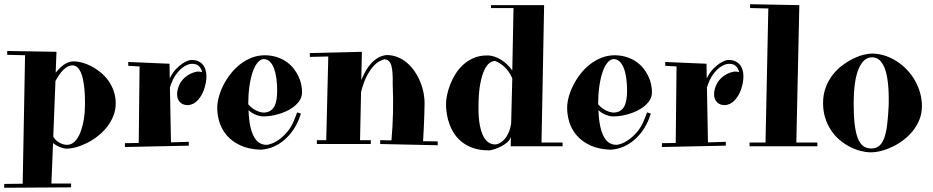

<svg xmlns="http://www.w3.org/2000/svg" viewBox="-35 -679 4391 904"><path d="M-15.1 187 71.8 186 83 -418.9 -1 -420.9V-439L231 -435.1L227.1 -336.9Q234.4 -345.7 243.4 -355.2Q252.4 -364.7 263.2 -372.6Q273.9 -380.4 286.1 -385.3Q298.3 -390.1 312 -390.1Q330.1 -390.1 351.8 -384.3Q373.5 -378.4 395.5 -366.9Q417.5 -355.5 438.2 -338.6Q459 -321.8 474.9 -299.8Q490.7 -277.8 500.2 -250.7Q509.8 -223.6 509.8 -191.9Q509.8 -160.2 498.3 -132.1Q486.8 -104 468 -80.3Q449.2 -56.6 425 -37.8Q400.9 -19 374.8 -5.9Q348.6 7.3 323 14.2Q297.4 21 275.9 21Q272.9 20.5 266.4 19.3Q259.8 18.1 251.2 15.1Q242.7 12.2 233.2 7.1Q223.6 2 214.8 -5.9L207 185.1H299.8V203.1L-15.1 205.1ZM279.8 2.9Q296.9 2.9 309.8 -6.8Q322.8 -16.6 332.3 -32.5Q341.8 -48.3 348.1 -68.6Q354.5 -88.9 358.4 -110.1Q362.3 -131.3 363.8 -151.6Q365.2 -171.9 365.2 -188Q365.2 -203.6 364.7 -223.4Q364.3 -243.2 362.1 -263.4Q359.9 -283.7 356.2 -303.2Q352.5 -322.8 345.9 -337.6Q339.4 -352.5 329.6 -361.8Q319.8 -371.1 306.2 -371.1Q293.5 -371.1 281.7 -364.3Q270 -357.4 260 -346.9Q250 -336.4 241.5 -323.2Q232.9 -310.1 226.1 -297.9L215.8 -35.2Q223.1 -22.9 232.4 -15.6Q241.7 -8.3 250.2 -4.4Q258.8 -0.5 265.9 1Q272.9 2.4 276.9 2.9Z M764.2 -310.1Q778.8 -338.9 795.4 -355.5Q812 -372.1 826.2 -381.3Q842.3 -391.6 858.9 -396Q879.4 -397.9 894.3 -392.3Q909.2 -386.7 918.7 -376Q928.2 -365.2 932.6 -350.6Q937 -335.9 937 -319.8Q937 -304.2 933.8 -288.1Q930.7 -272 925.5 -257.3Q920.4 -242.7 913.3 -230.5Q906.2 -218.3 898.9 -210.9H899.9Q885.7 -195.8 873 -189.9Q860.4 -184.1 848.1 -184.1Q826.2 -184.1 812.5 -197.8Q798.8 -211.4 798.8 -234.9Q798.8 -252.9 807.1 -274.4Q815.4 -295.9 835 -314Q847.7 -324.7 861.3 -331.5Q873 -337.4 887.7 -340.8Q902.3 -344.2 917 -338.9Q913.1 -357.4 899.9 -369.1Q886.7 -380.9 860.8 -377.9Q842.3 -374 824.7 -360.8Q809.6 -349.6 793.2 -327.4Q776.9 -305.2 765.1 -267.1L770 -8.8L854 -11.2V6.8L553.2 13.2V-4.9L618.2 -5.9L622.1 -366.2L568.8 -369.1V-387.2L763.2 -378.9Z M1387.2 -245.1Q1387.2 -219.2 1370.6 -198.5Q1354 -177.7 1327.9 -163.1Q1301.8 -148.4 1269.8 -139.9Q1237.8 -131.3 1207 -130.9Q1205.1 -130.9 1198.2 -131.3Q1191.4 -131.8 1181.6 -134.5Q1171.9 -137.2 1159.7 -143.1Q1147.5 -148.9 1135.3 -160.2Q1136.7 -116.7 1143.3 -85.7Q1149.9 -54.7 1160.9 -34.9Q1171.9 -15.1 1186.8 -6.1Q1201.7 2.9 1219.2 2.9Q1229.5 2.9 1246.8 -3.9Q1264.2 -10.7 1283 -24.9Q1301.8 -39.1 1319.8 -61Q1337.9 -83 1350.1 -113.8L1364.3 -149.9L1381.8 -144L1374 -122.1Q1363.3 -93.3 1345.7 -67.4Q1328.1 -41.5 1304.9 -21.2Q1281.7 -1 1253.4 11.5Q1225.1 23.9 1192.9 25.9Q1136.7 23.9 1097.7 5.9Q1058.6 -12.2 1034.2 -40Q1009.8 -67.9 998.8 -102.1Q987.8 -136.2 987.8 -170.9Q987.8 -193.8 994.9 -220.9Q1002 -248 1015.6 -275.6Q1029.3 -303.2 1049.1 -329.1Q1068.8 -355 1094 -375Q1119.1 -395 1149.2 -407Q1179.2 -418.9 1213.9 -418.9Q1245.6 -418 1270.8 -409.4Q1295.9 -400.9 1315.2 -387Q1334.5 -373 1348.1 -355.5Q1361.8 -337.9 1370.6 -319.1Q1379.4 -300.3 1383.3 -281Q1387.2 -261.7 1387.2 -245.1ZM1206.1 -400.9Q1190.4 -399.9 1177 -383.3Q1163.6 -366.7 1154.1 -338.1Q1144.5 -309.6 1139.2 -271Q1133.8 -232.4 1133.8 -188Q1146 -173.8 1158.2 -166Q1170.4 -158.2 1180.7 -154.5Q1190.9 -150.9 1197.8 -149.9Q1204.6 -148.9 1206.1 -148.9Q1225.1 -149.4 1237.5 -157.2Q1250 -165 1257.1 -178.7Q1264.2 -192.4 1267.1 -211.4Q1270 -230.5 1270 -253.9Q1270 -283.2 1266.4 -309.8Q1262.7 -336.4 1255.1 -356.7Q1247.6 -377 1235.4 -388.9Q1223.1 -400.9 1206.1 -400.9Z M1423.8 -429.2 1668.9 -435.1 1666 -301.8Q1674.8 -323.7 1686.3 -344Q1697.8 -364.3 1712.4 -380.4Q1727.1 -396.5 1745.1 -407Q1763.2 -417.5 1785.2 -419.9Q1813 -419.9 1837.4 -409.9Q1861.8 -399.9 1882.1 -382.6Q1902.3 -365.2 1918 -341.8Q1933.6 -318.4 1944.3 -292Q1955.1 -265.6 1960 -238Q1964.8 -210.4 1963.9 -184.1Q1963.4 -156.7 1962.4 -127.9Q1961.4 -103 1960.2 -73Q1959 -43 1957 -14.2L2025.9 -13.2V4.9L1754.9 -1V-19L1808.1 -18.1Q1819.8 -148.4 1814 -282.2Q1815.4 -343.3 1807.4 -371.1Q1799.3 -398.9 1773.9 -399.9Q1765.6 -397.5 1752 -390.6Q1738.3 -383.8 1722.9 -366.9Q1707.5 -350.1 1692.1 -321Q1676.8 -292 1665 -246.1L1660.2 -19H1710.9V-1H1457V-19H1501L1510.7 -413.1L1423.8 -411.1Z M2370.6 -35.2Q2368.7 -25.4 2361.1 -16.8Q2353.5 -8.3 2342.8 -0.7Q2332 6.8 2319.6 12.7Q2307.1 18.6 2295.7 22.5Q2284.2 26.4 2275.6 28.1Q2267.1 29.8 2263.7 28.8Q2225.6 28.8 2196 19Q2166.5 9.3 2144.3 -7.1Q2122.1 -23.4 2106.9 -45.2Q2091.8 -66.9 2082.5 -91.1Q2073.2 -115.2 2069.1 -140.6Q2064.9 -166 2064.9 -189Q2064.9 -205.1 2069.3 -228.5Q2073.7 -252 2083.3 -277.3Q2092.8 -302.7 2107.9 -327.9Q2123 -353 2144.5 -373Q2166 -393.1 2194.3 -405.5Q2222.7 -418 2258.8 -418Q2276.4 -418 2293.2 -412.4Q2310.1 -406.7 2325.2 -397.2Q2340.3 -387.7 2353.5 -374.8Q2366.7 -361.8 2377 -347.2L2382.8 -641.1H2276.9V-654.8H2526.9L2514.6 -7.8H2613.8V9.8H2369.6ZM2294.9 1Q2306.2 1 2318.1 -5.4Q2330.1 -11.7 2340.8 -23.9Q2351.6 -36.1 2359.6 -54.4Q2367.7 -72.8 2371.6 -96.2L2377 -310.1Q2369.1 -328.6 2359.1 -342.3Q2349.1 -356 2338.4 -365.7Q2327.6 -375.5 2316.7 -381.8Q2305.7 -388.2 2295.9 -392.1Q2284.7 -392.1 2271 -383.1Q2257.3 -374 2245.6 -349.6Q2233.9 -325.2 2225.8 -282.2Q2217.8 -239.3 2217.8 -170.9Q2217.8 -121.6 2224.4 -88.4Q2231 -55.2 2241.9 -35.4Q2252.9 -15.6 2266.8 -7.3Q2280.8 1 2294.9 1Z M3034.7 -245.1Q3034.7 -219.2 3018.1 -198.5Q3001.5 -177.7 2975.3 -163.1Q2949.2 -148.4 2917.2 -139.9Q2885.3 -131.3 2854.5 -130.9Q2852.5 -130.9 2845.7 -131.3Q2838.9 -131.8 2829.1 -134.5Q2819.3 -137.2 2807.1 -143.1Q2794.9 -148.9 2782.7 -160.2Q2784.2 -116.7 2790.8 -85.7Q2797.4 -54.7 2808.3 -34.9Q2819.3 -15.1 2834.2 -6.1Q2849.1 2.9 2866.7 2.9Q2877 2.9 2894.3 -3.9Q2911.6 -10.7 2930.4 -24.9Q2949.2 -39.1 2967.3 -61Q2985.4 -83 2997.6 -113.8L3011.7 -149.9L3029.3 -144L3021.5 -122.1Q3010.7 -93.3 2993.2 -67.4Q2975.6 -41.5 2952.4 -21.2Q2929.2 -1 2900.9 11.5Q2872.6 23.9 2840.3 25.9Q2784.2 23.9 2745.1 5.9Q2706.1 -12.2 2681.6 -40Q2657.2 -67.9 2646.2 -102.1Q2635.3 -136.2 2635.3 -170.9Q2635.3 -193.8 2642.3 -220.9Q2649.4 -248 2663.1 -275.6Q2676.8 -303.2 2696.5 -329.1Q2716.3 -355 2741.5 -375Q2766.6 -395 2796.6 -407Q2826.7 -418.9 2861.3 -418.9Q2893.1 -418 2918.2 -409.4Q2943.4 -400.9 2962.6 -387Q2981.9 -373 2995.6 -355.5Q3009.3 -337.9 3018.1 -319.1Q3026.9 -300.3 3030.8 -281Q3034.7 -261.7 3034.7 -245.1ZM2853.5 -400.9Q2837.9 -399.9 2824.5 -383.3Q2811 -366.7 2801.5 -338.1Q2792 -309.6 2786.6 -271Q2781.2 -232.4 2781.2 -188Q2793.5 -173.8 2805.7 -166Q2817.9 -158.2 2828.1 -154.5Q2838.4 -150.9 2845.2 -149.9Q2852.1 -148.9 2853.5 -148.9Q2872.6 -149.4 2885 -157.2Q2897.5 -165 2904.5 -178.7Q2911.6 -192.4 2914.6 -211.4Q2917.5 -230.5 2917.5 -253.9Q2917.5 -283.2 2913.8 -309.8Q2910.2 -336.4 2902.6 -356.7Q2895 -377 2882.8 -388.9Q2870.6 -400.9 2853.5 -400.9Z M3292.5 -310.1Q3307.1 -338.9 3323.7 -355.5Q3340.3 -372.1 3354.5 -381.3Q3370.6 -391.6 3387.2 -396Q3407.7 -397.9 3422.6 -392.3Q3437.5 -386.7 3447 -376Q3456.5 -365.2 3460.9 -350.6Q3465.3 -335.9 3465.3 -319.8Q3465.3 -304.2 3462.2 -288.1Q3459 -272 3453.9 -257.3Q3448.7 -242.7 3441.7 -230.5Q3434.6 -218.3 3427.2 -210.9H3428.2Q3414.1 -195.8 3401.4 -189.9Q3388.7 -184.1 3376.5 -184.1Q3354.5 -184.1 3340.8 -197.8Q3327.1 -211.4 3327.1 -234.9Q3327.1 -252.9 3335.4 -274.4Q3343.8 -295.9 3363.3 -314Q3376 -324.7 3389.6 -331.5Q3401.4 -337.4 3416 -340.8Q3430.7 -344.2 3445.3 -338.9Q3441.4 -357.4 3428.2 -369.1Q3415 -380.9 3389.2 -377.9Q3370.6 -374 3353 -360.8Q3337.9 -349.6 3321.5 -327.4Q3305.2 -305.2 3293.5 -267.1L3298.3 -8.8L3382.3 -11.2V6.8L3081.5 13.2V-4.9L3146.5 -5.9L3150.4 -366.2L3097.2 -369.1V-387.2L3291.5 -378.9Z M3494.1 -7.8H3569.3L3582.5 -639.2L3496.6 -641.1V-659.2L3728.5 -654.8L3714.4 -7.8H3813.5V9.8H3494.1Z M4305.7 -179.2Q4305.7 -145.5 4294.2 -116.5Q4282.7 -87.4 4263.4 -63.2Q4244.1 -39.1 4219.5 -20.3Q4194.8 -1.5 4168.2 11.5Q4141.6 24.4 4115.2 31.2Q4088.9 38.1 4066.4 38.1H4061.5Q4039.1 37.6 4013.9 30.8Q3988.8 23.9 3964.1 11Q3939.5 -2 3917.2 -21Q3895 -40 3877.9 -65.7Q3860.8 -91.3 3850.6 -123.3Q3840.3 -155.3 3840.3 -193.8Q3840.3 -233.4 3852.5 -266.4Q3864.7 -299.3 3884.5 -325.2Q3904.3 -351.1 3929.4 -370.1Q3954.6 -389.2 3980.2 -401.9Q4005.9 -414.6 4029.5 -420.7Q4053.2 -426.8 4070.8 -426.8H4074.7Q4104.5 -425.8 4133.3 -416.3Q4162.1 -406.7 4187.7 -390.1Q4213.4 -373.5 4235.1 -350.8Q4256.8 -328.1 4272.5 -300.8Q4288.1 -273.4 4296.9 -242.7Q4305.7 -211.9 4305.7 -179.2ZM4149.4 -187Q4149.4 -199.2 4149.4 -220.7Q4149.4 -242.2 4147.7 -266.8Q4146 -291.5 4141.6 -316.9Q4137.2 -342.3 4128.4 -362.8Q4119.6 -383.3 4105.7 -396.2Q4091.8 -409.2 4070.8 -409.2Q4030.8 -409.2 4007.6 -354.5Q3984.4 -299.8 3984.4 -189Q3984.4 -133.8 3989 -94.2Q3993.7 -54.7 4003.4 -29.3Q4013.2 -3.9 4028.8 8.1Q4044.4 20 4066.4 20H4070.8Q4091.8 19 4105.7 6.8Q4119.6 -5.4 4128.7 -30.5Q4137.7 -55.7 4142.3 -94.2Q4147 -132.8 4149.4 -187Z"/></svg>

Font: Purple Purse
Style: Regular
Weight: 400
Designer: Astigmatic (AOETI)
Foundry: Astigmatic (AOETI)
Version: Version 1.000